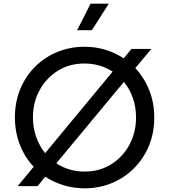

<svg xmlns="http://www.w3.org/2000/svg" viewBox="-20 -1011 918 1043"><path d="M76 0H184L226 -51Q272 -21 326 -4.5Q380 12 439 12Q519 12 587.5 -16.5Q656 -45 708 -97Q760 -149 789 -219Q818 -289 818 -373Q818 -453 790.5 -521.5Q763 -590 715 -641L802 -745H694L652 -694Q607 -724 553 -740.5Q499 -757 439 -757Q360 -757 291 -728.5Q222 -700 170.5 -648.5Q119 -597 90 -527Q61 -457 61 -373Q61 -293 88 -224.5Q115 -156 163 -105ZM159 -373Q159 -455 195 -521Q231 -587 294 -626.5Q357 -666 439 -666Q482 -666 521 -654.5Q560 -643 592 -622L225 -179Q194 -218 176.5 -267.5Q159 -317 159 -373ZM439 -79Q396 -79 357.5 -90.5Q319 -102 286 -124L653 -566Q685 -527 702 -478Q719 -429 719 -373Q719 -291 683 -224.5Q647 -158 584 -118.5Q521 -79 439 -79ZM399 -847H479L571 -991H472Z"/></svg>

Font: Plus Jakarta Sans Medium
Style: Regular
Weight: 500
Designer: Gumpita Rahayu
Foundry: Tokotype
Version: Version 2.004; ttfautohint (v1.8.3)